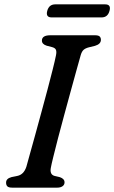

<svg xmlns="http://www.w3.org/2000/svg" viewBox="-20 -862 525 882"><path d="M214 -93.5Q206.5 -59.5 232 -53.5L255.5 -48Q276.5 -40.5 276.5 -24.5Q276.5 -13 267.2 -6.5Q258 0 243 0H36.5Q19.5 0 13.8 -6Q8 -12 8 -22Q7 -41.5 33 -48.5L60 -54Q89 -60 101 -95.5Q106.5 -115.5 117.2 -154Q128 -192.5 141.8 -242.5Q155.5 -292.5 170.2 -346.5Q185 -400.5 198.5 -451.5Q212 -502.5 222.2 -543.2Q232.5 -584 237 -607Q240.5 -623.5 237.2 -632.5Q234 -641.5 219.5 -645.5L194.5 -652Q172.5 -659 172.5 -675.5Q172.5 -700 211.5 -700H416Q432 -700 437.8 -694.5Q443.5 -689 443.5 -679Q443.5 -659.5 416.5 -651.5L388 -644.5Q372.5 -640.5 364.2 -633.2Q356 -626 351 -609.5Q344 -585 331.8 -541Q319.5 -497 304.8 -443Q290 -389 274.8 -333Q259.5 -277 246.5 -227Q233.5 -177 224.8 -141.2Q216 -105.5 214 -93.5ZM197 -812Q205 -842 234 -842H463Q491.5 -842 483 -812Q475 -782 446.5 -782H217.5Q189 -782 197 -812Z"/></svg>

Font: Fraunces 9pt Soft
Style: Italic
Weight: 400
Italic angle: -16°
Version: Version 1.000;[0bf87f6ff]